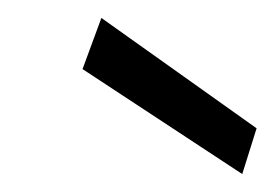

<svg xmlns="http://www.w3.org/2000/svg" viewBox="-20 -740 306 214"><path d="M250 -546 72 -663 93 -720 266 -597Z"/></svg>

Font: DM Sans Light
Style: Italic
Weight: 300
Italic angle: -10°
Designer: Colophon Foundry, Jonny Pinhorn
Foundry: Colophon Foundry
Version: Version 4.004;gftools[0.9.30]